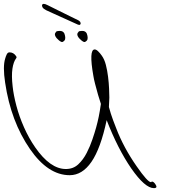

<svg xmlns="http://www.w3.org/2000/svg" viewBox="-124 -875 904 994"><path d="M672.7 99Q626.7 99 555.6 -3Q485.5 -105 428.2 -253Q397.1 -106 349.4 -37Q301.8 32 236.8 32Q124.8 32 31.4 -103Q-68.1 -247 -97.4 -447Q-110.2 -531 -97.1 -572Q-94.2 -583 -89.1 -593.5Q-83.9 -604 -74.9 -604Q-53.9 -604 -41.1 -585Q-35.9 -578 -40.6 -573Q-54.3 -555 -59.7 -519Q-65 -483 -58.6 -428Q-53.9 -383 -39.2 -327.5Q-24.6 -272 0.3 -216Q25.1 -160 58.3 -112Q136 0 217 0Q255 0 280.9 -24Q306.8 -48 324.9 -83.5Q343 -119 354.3 -153Q366.2 -188 373.7 -215Q381.2 -242 387.1 -270.5Q392.9 -299 398.4 -337L383.7 -384Q374.4 -417 368.1 -441.5Q361.8 -466 359.4 -482Q335.2 -619 366.2 -619Q374.2 -619 384 -609.5Q393.9 -600 402.9 -587Q416.7 -568 424.1 -539Q431.5 -510 435.5 -477.5Q439.5 -445 440.7 -416.5Q441.8 -388 442.1 -370L439.8 -321Q441.5 -313 450.2 -285.5Q458.9 -258 477.6 -211Q515.7 -111 583.5 -14Q640.4 68 657.4 68Q660.4 68 660.2 66.5Q660 65 663 65Q671 65 680 78Q694.7 99 672.7 99ZM316.3 -658Q310.7 -655 297.2 -666Q283.6 -677 278.5 -688Q273.9 -698 278.6 -705Q283.4 -712 284.9 -713Q289.5 -714 293.8 -714.5Q298 -715 302 -715Q319 -715 325.5 -701Q326.9 -698 328.6 -690Q330.7 -681 329.2 -672.5Q327.6 -664 316.3 -658ZM200.3 -658Q194.7 -655 181.2 -666Q167.6 -677 162.5 -688Q157.9 -698 162.6 -705Q167.4 -712 168.9 -713Q173.5 -714 177.8 -714.5Q182 -715 186 -715Q203 -715 209.5 -701Q210.9 -698 212.6 -690Q214.7 -681 213.2 -672.5Q211.6 -664 200.3 -658ZM288.3 -746Q283.3 -746 278.4 -748Q248 -762 213.3 -777.5Q178.6 -793 151.4 -805.5Q124.1 -818 115.3 -822Q109.9 -825 104 -829Q98.2 -833 96.3 -837L95.4 -839Q90.8 -849 97.5 -854Q98.5 -854 99.7 -854.5Q101 -855 102 -855Q110 -855 123.2 -848Q143.9 -838 176.5 -821.5Q209.1 -805 239.3 -790.5Q269.5 -776 281.3 -770Q286.6 -767 291 -762L291.9 -760Q296.5 -750 288.3 -746Z"/></svg>

Font: Oooh Baby
Style: Normal
Weight: 400
Designer: Robert E. Leuschke
Foundry: Robert E. Leuschke
Version: Version 1.011; ttfautohint (v1.8.3)